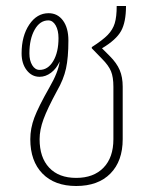

<svg xmlns="http://www.w3.org/2000/svg" viewBox="-20 -610 512 640"><path d="M346 -423Q369 -400 379 -376.5Q389 -353 389 -321V-146Q389 -73 348 -31.5Q307 10 234 10Q162 10 121.5 -31.5Q81 -73 81 -146Q81 -182 94.5 -218Q108 -254 145 -319Q174 -369 179 -405Q168 -381 150 -367.5Q132 -354 112 -354Q86 -354 69 -376Q52 -398 52 -432Q52 -490 77.5 -528Q103 -566 142 -566Q172 -566 190 -541.5Q208 -517 208 -475Q208 -418 200 -381.5Q192 -345 170 -307Q138 -248 125 -212.5Q112 -177 112 -146Q112 -85 144 -51Q176 -17 234 -17Q292 -17 325 -51Q358 -85 358 -146V-321Q358 -353 350 -372.5Q342 -392 320 -414L286 -449V-453Q322 -476 339 -493.5Q356 -511 362.5 -532.5Q369 -554 369 -590H400Q400 -536 383.5 -506.5Q367 -477 320 -449ZM175 -483Q175 -509 165.5 -525.5Q156 -542 141 -542Q113 -542 95.5 -511Q78 -480 78 -432Q78 -408 87.5 -392.5Q97 -377 112 -377Q140 -377 157.5 -406.5Q175 -436 175 -483Z"/></svg>

Font: KoHo ExtraLight
Style: Regular
Weight: 275
Version: Version 1.000; ttfautohint (v1.6)